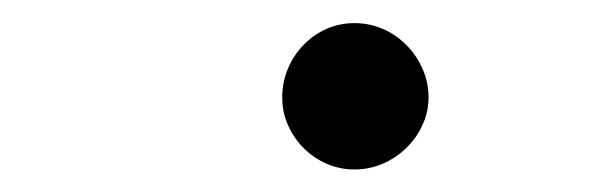

<svg xmlns="http://www.w3.org/2000/svg" viewBox="-20 -344 518 166"><path d="M350.5 -260Q350.5 -247 345.2 -235.8Q340 -224.5 331.2 -216Q322.5 -207.5 311 -202.5Q299.5 -197.5 286.5 -197.5Q273.5 -197.5 262.2 -202.5Q251 -207.5 242.5 -216Q234 -224.5 229 -235.8Q224 -247 224 -260Q224 -273 229 -284.8Q234 -296.5 242.5 -305.2Q251 -314 262.2 -319Q273.5 -324 286.5 -324Q299.5 -324 311 -319Q322.5 -314 331.2 -305.2Q340 -296.5 345.2 -284.8Q350.5 -273 350.5 -260Z"/></svg>

Font: Lato
Style: Regular
Weight: 400
Designer: Lukasz Dziedzic with Adam Twardoch and Botio Nikoltchev
Foundry: tyPoland Lukasz Dziedzic
Version: Version 2.015; 2015-08-06; http://www.latofonts.com/